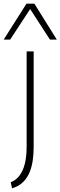

<svg xmlns="http://www.w3.org/2000/svg" viewBox="-70 -810 327 1038"><path d="M112 -16Q112 66 91.5 117.5Q71 169 29 194Q24 197 18 199.5Q12 202 6.5 204Q1 206 -5 208L-12 175Q-6 173 -0.5 170Q5 167 11 163Q42 141 58 96.5Q74 52 74 -17V-532H112ZM-50 -596 73 -790H116L237 -596H200L93 -761L-15 -596Z"/></svg>

Font: Georama ExtraLight
Style: Regular
Weight: 250
Version: Version 1.001